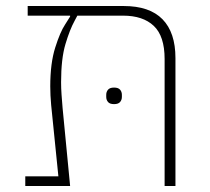

<svg xmlns="http://www.w3.org/2000/svg" viewBox="-20 -618 698 638"><path d="M64 -32H174L150 -269Q147 -302 147 -331Q147 -408 163.5 -460Q180 -512 196 -536L213 -563V-566H72V-598H391Q477 -598 520 -554Q563 -510 563 -425V0H527V-422Q527 -498 491 -532Q455 -566 389 -566H237L228 -549Q212 -520 197.5 -471.5Q183 -423 183 -345Q183 -325 184.5 -303.5Q186 -282 188 -259L213 0H64ZM359 -272Q345 -272 339 -279Q333 -286 333 -296V-303Q333 -313 339 -320Q345 -327 359 -327Q373 -327 379 -320Q385 -313 385 -303V-296Q385 -286 379 -279Q373 -272 359 -272Z"/></svg>

Font: IBM Plex Sans Hebrew ExtLt
Style: Regular
Weight: 200
Designer: Mike Abbink, Paul van der Laan, Pieter van Rosmalen, Yanek Iontef
Foundry: Bold Monday
Version: Version 1.3